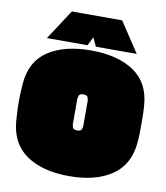

<svg xmlns="http://www.w3.org/2000/svg" viewBox="-90 -890 848 981"><g transform="rotate(10 334.0 -399.5)"><path d="M650 -217Q641 -99 557 -41.5Q473 16 335 16Q196 16 112.5 -41.5Q29 -99 20 -217Q19 -234 17.5 -260.5Q16 -287 16 -315Q16 -344 17.5 -367Q19 -390 20 -408Q29 -525 113 -580.5Q197 -636 335 -636Q473 -636 557 -580Q641 -524 650 -408Q653 -374 653 -319Q653 -290 652.5 -262.5Q652 -235 650 -217ZM362 -248V-381Q362 -384 358.5 -396Q355 -408 335 -408Q315 -408 311.5 -396Q308 -384 308 -381V-248Q308 -244 311.5 -232.5Q315 -221 335 -221Q355 -221 358.5 -232.5Q362 -244 362 -248ZM101 -659 203 -815H464L567 -659H355L334 -704L312 -659Z"/></g></svg>

Font: Gasoek One
Style: Regular
Weight: 400
Designer: Jiashuo Zhang
Foundry: JAMO
Version: Version 1.000; ttfautohint (v1.8.4.7-5d5b);gftools[0.9.29]